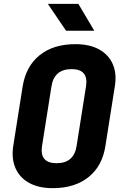

<svg xmlns="http://www.w3.org/2000/svg" viewBox="-20 -970 640 1000"><path d="M254 10Q181 10 131.5 -17.5Q82 -45 60.5 -94.5Q39 -144 49 -210L98 -520Q115 -625 186.5 -682.5Q258 -740 373 -740Q447 -740 496.5 -712.5Q546 -685 567.5 -635.5Q589 -586 578 -520L529 -210Q513 -105 441 -47.5Q369 10 254 10ZM275 -120Q365 -120 379 -210L428 -520Q442 -610 353 -610Q262 -610 248 -520L199 -210Q185 -120 275 -120ZM324 -810 229 -950H388L471 -810Z"/></svg>

Font: JetBrains Mono ExtraBold
Style: Italic
Weight: 800
Italic angle: -9°
Monospace: yes
Designer: Philipp Nurullin, Konstantin Bulenkov
Foundry: JetBrains
Version: Version 2.305; ttfautohint (v1.8.4.7-5d5b)